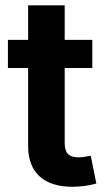

<svg xmlns="http://www.w3.org/2000/svg" viewBox="-20 -696 400 723"><path d="M85.9 -675.8V-545.9H9.8V-439.9H85.9V-145C85.9 -46.9 145 7.3 252 7.3C280.3 7.3 312 3.9 342.8 -4.9L321.8 -109.4C310.5 -106.9 287.1 -103.5 275.9 -103.5C238.8 -103.5 223.6 -120.1 223.6 -157.2V-439.9H327.6V-545.9H223.6V-675.8Z"/></svg>

Font: Raveo SemiBold
Style: Regular
Weight: 600
Designer: Jakub Foglar, Rasmus Andersson (Inter)
Foundry: Jakubfoglar.com
Version: Version 1.100;Glyphs 3.2.3 (3260)